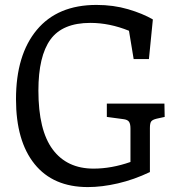

<svg xmlns="http://www.w3.org/2000/svg" viewBox="-20 -750 719 780"><path d="M649 -275 617 -268Q600 -264 594.5 -257Q589 -250 589 -230V-51Q524 -20 459 -5Q394 10 337 10Q196 10 120.5 -83.5Q45 -177 45 -347Q45 -527 129.5 -628.5Q214 -730 372 -730Q441 -730 500.5 -712.5Q560 -695 601 -671L585 -510H523L504 -625Q425 -657 347 -657Q234 -657 185 -589.5Q136 -522 136 -382Q136 -221 194 -143Q252 -65 360 -65Q433 -65 510 -92V-228Q510 -247 504 -255.5Q498 -264 481 -266L414 -275V-329H648Z"/></svg>

Font: Enriqueta
Style: Regular
Weight: 400
Designer: Viviana Monsalve, Gustavo Ibarra
Foundry: 72Puntos
Version: Version 2.000